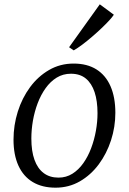

<svg xmlns="http://www.w3.org/2000/svg" viewBox="-20 -858 596 888"><path d="M320.5 -564Q383 -564 426 -537Q469 -510 491.2 -459Q513.5 -408 513.5 -336Q513.5 -271 493.5 -209.2Q473.5 -147.5 436.8 -98Q400 -48.5 349.2 -19.2Q298.5 10 237 10Q175 10 131.5 -16Q88 -42 65.2 -92Q42.5 -142 42.5 -212Q42.5 -278.5 62.2 -341.5Q82 -404.5 118.8 -454.5Q155.5 -504.5 206.8 -534.2Q258 -564 320.5 -564ZM308 -517Q271.5 -517 242.2 -499Q213 -481 191 -450.2Q169 -419.5 154.2 -380.5Q139.5 -341.5 132.2 -299.5Q125 -257.5 125 -217.5Q125 -159 139.5 -118.8Q154 -78.5 182 -57.5Q210 -36.5 250.5 -36.5Q286 -36.5 314.8 -54.5Q343.5 -72.5 365.2 -103.2Q387 -134 401.5 -172.5Q416 -211 423.5 -252.8Q431 -294.5 431 -334.5Q431 -391 417.5 -431.8Q404 -472.5 377 -494.8Q350 -517 308 -517ZM299.5 -639.5 441.5 -838 506.5 -790Q500.5 -780 485.2 -763.5Q470 -747 449.2 -727.2Q428.5 -707.5 405.5 -687.8Q382.5 -668 360.5 -651.5Q338.5 -635 321 -625Z"/></svg>

Font: Merriweather 28pt Light
Style: Italic
Weight: 300
Italic angle: -7.8°
Version: Version 2.101